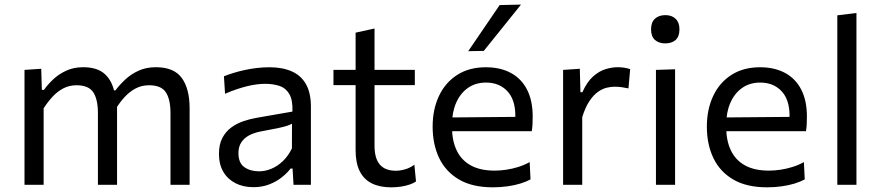

<svg xmlns="http://www.w3.org/2000/svg" viewBox="-20 -798 3804 829"><path d="M85.8 0Q85.8 -55.3 85.8 -106.4Q85.8 -157.6 85.8 -218.8V-268.8Q85.8 -324 85.8 -381.4Q85.8 -438.9 85.8 -496.2L158 -501.1L160.7 -409.9H169.7Q185.2 -432.1 209 -454.7Q232.7 -477.3 265.2 -492.5Q297.7 -507.8 339.4 -507.8Q400.7 -507.8 433.4 -477.6Q466.1 -447.4 475.9 -390.9L481 -388Q483.2 -374.7 484.3 -360.5Q485.4 -346.2 485.4 -330.4Q485.4 -298 485.4 -273Q485.4 -248.1 485.4 -218.8Q485.4 -159.8 485.4 -107.5Q485.4 -55.3 485.4 0H402.8Q402.8 -55.3 402.8 -107.1Q402.8 -159 402.8 -215.3V-309.3Q402.8 -368.9 382.8 -399.4Q362.8 -429.9 310.3 -429.9Q278.7 -429.9 252.9 -416.2Q227.1 -402.5 206.2 -379.7Q185.4 -357 168.4 -330.2V-215.3Q168.4 -156.8 168.4 -106Q168.4 -55.3 168.4 0ZM716.1 0Q716.1 -55.3 716.1 -107.1Q716.1 -159 716.1 -215.3V-309.3Q716.1 -368.9 696.1 -399.4Q676.1 -429.9 623.7 -429.9Q592.1 -429.9 566.2 -416.4Q540.4 -402.9 519.3 -380.3Q498.2 -357.7 481.5 -330.2L469.5 -407.8H478.5Q495.6 -431 520.2 -454.1Q544.8 -477.3 577.8 -492.5Q610.9 -507.8 653.1 -507.8Q731 -507.8 764.9 -461.3Q798.7 -414.8 798.7 -330.4Q798.7 -298 798.7 -273Q798.7 -248.1 798.7 -218.8Q798.7 -159.8 798.7 -107.5Q798.7 -55.3 798.7 0Z M1074.6 10.2Q1030.1 10.2 996.5 -7.1Q962.9 -24.3 944.1 -56.4Q925.4 -88.6 925.4 -133.6Q925.4 -174.1 939.8 -201.8Q954.3 -229.6 977.9 -247.1Q1001.5 -264.6 1030 -274.4Q1058.5 -284.2 1086.9 -289.1L1242.6 -316.2Q1244.5 -366.4 1229.1 -392.2Q1213.8 -418.1 1186.5 -427.1Q1159.2 -436.1 1125.4 -436.1Q1108.4 -436.1 1088.8 -433.7Q1069.3 -431.2 1047.7 -426Q1026.2 -420.7 1002.2 -412.7Q978.1 -404.6 951.7 -393.1L946.9 -468.6Q965.2 -476 987.9 -483Q1010.5 -490 1036.2 -495.6Q1061.9 -501.3 1089.1 -504.4Q1116.2 -507.6 1143.3 -507.6Q1199 -507.6 1239.1 -490.1Q1279.3 -472.7 1300.9 -435Q1322.4 -397.3 1322.4 -337.2Q1322.4 -313.8 1322.4 -278.3Q1322.4 -242.8 1322.4 -211V-146.6Q1322.4 -112.7 1322.4 -77.2Q1322.4 -41.8 1322.4 0H1247.4L1243.2 -70.4H1234.8Q1219.6 -50.3 1196.1 -31.9Q1172.7 -13.4 1141.9 -1.6Q1111.1 10.2 1074.6 10.2ZM1098.5 -58.3Q1125 -58.3 1151.6 -69.3Q1178.1 -80.3 1201.2 -102.2Q1224.3 -124.2 1240.4 -157.1L1240.8 -263.9Q1232.8 -259.4 1219.6 -254.9Q1206.5 -250.5 1180.4 -244.8Q1154.2 -239.1 1107.3 -230.7Q1078.8 -225.5 1056.8 -214.2Q1034.9 -202.8 1022.2 -183.8Q1009.5 -164.7 1009.5 -137Q1009.5 -94 1035.4 -76.1Q1061.2 -58.3 1098.5 -58.3Z M1669.3 10.9Q1619.8 10.9 1585.4 -6.2Q1551 -23.4 1533.2 -58.8Q1515.4 -94.2 1515.4 -149.1Q1515.4 -192.6 1515.4 -235.4Q1515.4 -278.2 1515.4 -319.3Q1515.4 -360.3 1515.4 -398.7Q1515.4 -437 1515.4 -471.8Q1515.4 -522.8 1515.4 -566.5Q1515.4 -610.2 1515.4 -657L1597.1 -674.9Q1597.1 -637.8 1597.1 -606.4Q1597.1 -575 1597.1 -543Q1597.1 -510.9 1597.1 -471.8V-168.7Q1597.1 -114.8 1619.7 -87.8Q1642.3 -60.8 1689.4 -60.8Q1708.2 -60.8 1730 -67.2Q1751.8 -73.7 1769.1 -86.9L1776.2 -14.5Q1765.8 -7.1 1749 -1.3Q1732.2 4.5 1711.6 7.7Q1691.1 10.9 1669.3 10.9ZM1419.8 -430.5V-496.2H1771.1V-430.5Q1721.1 -430.5 1670.2 -430.5Q1619.3 -430.5 1571.3 -430.5H1537.6Z M2108.2 10.8Q2019.2 10.8 1961.6 -23.1Q1904 -57 1876 -116.1Q1848 -175.1 1848 -251Q1848 -326 1875.5 -384Q1902.9 -442 1954.4 -474.8Q2005.8 -507.6 2077.6 -507.6Q2140.3 -507.6 2185.7 -483.1Q2231.1 -458.7 2255.5 -411.2Q2280 -363.8 2280 -294.6Q2280 -276.1 2279.2 -261.3Q2278.5 -246.4 2276 -231.6L2203.5 -268.2Q2204.5 -275.8 2204.8 -283.1Q2205.1 -290.5 2205.1 -297.4Q2205.1 -368.1 2170.1 -404.8Q2135.1 -441.5 2078.6 -441.5Q2033.1 -441.5 2000.2 -418.2Q1967.3 -395 1949.5 -354.1Q1931.6 -313.2 1931.6 -260.6V-249Q1931.6 -191.1 1951.6 -149Q1971.5 -106.9 2012.3 -84.1Q2053.2 -61.3 2116 -61.3Q2139.5 -61.3 2165.6 -65.1Q2191.8 -69 2217.7 -77.1Q2243.7 -85.2 2267 -98.1L2270.6 -23.4Q2251.6 -13.1 2226.5 -5.4Q2201.4 2.3 2171.3 6.5Q2141.3 10.8 2108.2 10.8ZM1882.6 -231.6V-290.5L2225.3 -293.5L2276 -274.4V-231.6ZM2001.6 -577Q2035.7 -626.9 2069.8 -677Q2104 -727 2137.3 -776.1L2229.5 -778.2Q2202.3 -744 2175.2 -710.5Q2148.1 -677 2121.7 -644Q2095.3 -611.1 2068.8 -578.2Z M2411.3 0Q2411.3 -55.3 2411.3 -106.4Q2411.3 -157.6 2411.3 -218.8V-268.8Q2411.3 -324 2411.3 -381.4Q2411.3 -438.9 2411.3 -496.2L2483.5 -501.1L2486.2 -399.8H2494.5Q2514.8 -445.3 2541.6 -468.6Q2568.4 -491.9 2596 -499.9Q2623.6 -507.8 2646.6 -507.8Q2660.5 -507.8 2674.5 -505.8Q2688.4 -503.8 2700.9 -499.3L2693.5 -416.3Q2677.2 -419.6 2663.8 -421.6Q2650.4 -423.6 2632.8 -423.6Q2618.6 -423.6 2600.2 -419.4Q2581.8 -415.2 2562.6 -401.9Q2543.3 -388.7 2525.5 -362.4Q2507.7 -336.2 2493.9 -292.4V-215.3Q2493.9 -156.8 2493.9 -106Q2493.9 -55.3 2493.9 0Z M2812.2 0Q2812.2 -55.3 2812.2 -106.4Q2812.2 -157.6 2812.2 -218.8V-268.8Q2812.2 -313.3 2812.2 -351.1Q2812.2 -389 2812.2 -424.2Q2812.2 -459.5 2812.2 -496.2L2894.8 -498.9Q2894.8 -462.1 2894.8 -426.4Q2894.8 -390.7 2894.8 -352.4Q2894.8 -314.1 2894.8 -268.8V-218.8Q2894.8 -157.6 2894.8 -106.4Q2894.8 -55.3 2894.8 0ZM2851.9 -610.6Q2824.9 -610.6 2808 -625.5Q2791.1 -640.4 2791.1 -671.7Q2791.1 -701.9 2808 -717.3Q2824.9 -732.7 2852.9 -732.7Q2880.8 -732.7 2897.2 -716.7Q2913.7 -700.8 2913.7 -671.7Q2913.7 -640.4 2897.2 -625.5Q2880.6 -610.6 2851.9 -610.6Z M3292.2 10.8Q3203.2 10.8 3145.6 -23.1Q3088 -57 3060 -116.1Q3032 -175.1 3032 -251Q3032 -326 3059.5 -384Q3086.9 -442 3138.4 -474.8Q3189.8 -507.6 3261.6 -507.6Q3324.3 -507.6 3369.7 -483.1Q3415.1 -458.7 3439.5 -411.2Q3464 -363.8 3464 -294.6Q3464 -276.1 3463.2 -261.3Q3462.5 -246.4 3460 -231.6L3387.5 -268.2Q3388.5 -275.8 3388.8 -283.1Q3389.1 -290.5 3389.1 -297.4Q3389.1 -368.1 3354.1 -404.8Q3319.1 -441.5 3262.6 -441.5Q3217.1 -441.5 3184.2 -418.2Q3151.3 -395 3133.5 -354.1Q3115.6 -313.2 3115.6 -260.6V-249Q3115.6 -191.1 3135.6 -149Q3155.5 -106.9 3196.3 -84.1Q3237.2 -61.3 3300 -61.3Q3323.5 -61.3 3349.6 -65.1Q3375.8 -69 3401.7 -77.1Q3427.7 -85.2 3451 -98.1L3454.6 -23.4Q3435.6 -13.1 3410.5 -5.4Q3385.4 2.3 3355.3 6.5Q3325.3 10.8 3292.2 10.8ZM3066.6 -231.6V-290.5L3409.3 -293.5L3460 -274.4V-231.6Z M3595.3 0Q3595.3 -55.3 3595.3 -106.4Q3595.3 -157.6 3595.3 -218.8V-493.7Q3595.3 -556.5 3595.3 -616.1Q3595.3 -675.6 3595.3 -731.8L3677.9 -742Q3677.9 -681.6 3677.9 -620.8Q3677.9 -559.9 3677.9 -493.7V-218.8Q3677.9 -157.6 3677.9 -106.4Q3677.9 -55.3 3677.9 0Z"/></svg>

Font: Commissioner Thin
Style: Regular
Weight: 100
Designer: Kostas Bartsokas
Foundry: Kostas Bartsokas
Version: Version 1.001;gftools[0.9.23]